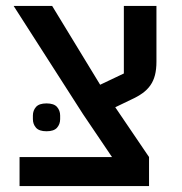

<svg xmlns="http://www.w3.org/2000/svg" viewBox="-20 -628 613 648"><path d="M137 -185Q112 -185 101.5 -197Q91 -209 91 -226V-238Q91 -255 101.5 -267Q112 -279 137 -279Q162 -279 172.5 -267Q183 -255 183 -238V-226Q183 -209 172.5 -197Q162 -185 137 -185ZM46 -98H358L260 -243L26 -608H156L318 -342L398 -380V-608H508V-420Q508 -394 503 -374.5Q498 -355 487.5 -340Q477 -325 461 -313.5Q445 -302 423 -292L369 -266L483 -98V0H46Z"/></svg>

Font: IBM Plex Sans Hebrew Medm
Style: Regular
Weight: 500
Designer: Mike Abbink, Paul van der Laan, Pieter van Rosmalen, Yanek Iontef
Foundry: Bold Monday
Version: Version 1.3